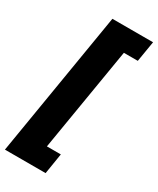

<svg xmlns="http://www.w3.org/2000/svg" viewBox="-230 -834 860 1044"><g transform="rotate(30 200.0 -312.0)"><path d="M-3.4 142.1 147 -766.1H402.3L380.9 -637.2H293.5L185.5 12.7H272.9L252 142.1Z"/></g></svg>

Font: Inter 28pt ExtraBold
Style: Italic
Weight: 800
Italic angle: -9.3988°
Designer: Rasmus Andersson
Foundry: rsms
Version: Version 4.001;git-66647c0bb